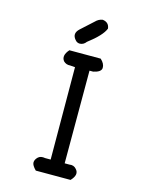

<svg xmlns="http://www.w3.org/2000/svg" viewBox="-125 -919 751 995"><g transform="rotate(15 250.0 -421.5)"><path d="M261.7 -823.2Q278.3 -840.8 299.8 -843.8Q334 -839.8 337.9 -806.6Q323.2 -767.6 250 -711.9Q237.3 -694.3 216.8 -693.4Q201.2 -693.4 191.4 -706.1Q166 -735.4 196.3 -763.7ZM173.8 -646.5H341.8Q365.2 -625 364.3 -602.5Q363.3 -580.1 321.3 -571.3H301.8V-74.2H327.1Q350.6 -78.1 364.3 -61.5Q388.7 -36.1 353.5 1H259.8H167Q144.5 -21.5 144.5 -36.6Q144.5 -51.8 158.2 -65.4Q171.9 -79.1 197.3 -74.2H226.6L224.6 -569.3L198.2 -571.3Q176.8 -569.3 162.1 -584Q141.6 -610.4 173.8 -646.5Z"/></g></svg>

Font: JasonHandwriting4
Style: Regular
Weight: 400
Version: Version 1.01.21